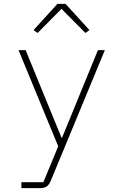

<svg xmlns="http://www.w3.org/2000/svg" viewBox="-20 -776 640 996"><path d="M488 -516H524L242 165Q234 183 222 191.5Q210 200 187 200H91V169H205L282 -17L76 -516H113L299 -62H302ZM320 -756 444 -620 423 -605 299 -730 175 -605 154 -620 278 -756Z"/></svg>

Font: IBM Plex Mono ExtLt
Style: Regular
Weight: 200
Monospace: yes
Designer: Mike Abbink, Paul van der Laan, Pieter van Rosmalen
Foundry: Bold Monday
Version: Version 2.3